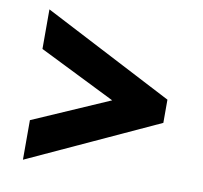

<svg xmlns="http://www.w3.org/2000/svg" viewBox="-66 -687 731 693"><g transform="rotate(10 299.0 -340.5)"><path d="M61 -210 341 -332 61 -471V-616L537 -369V-284L61 -65Z"/></g></svg>

Font: Noto Sans Gurmukhi UI Black
Style: Regular
Weight: 900
Designer: Jelle Bosma - Monotype Design Team
Foundry: Monotype Imaging Inc.
Version: Version 2.004; ttfautohint (v1.8.4.7-5d5b)